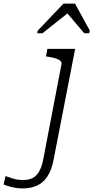

<svg xmlns="http://www.w3.org/2000/svg" viewBox="-178 -810 522 1073"><path d="M-158 221 -147 174Q-132 180 -106 188Q-80 196 -49 196Q-18 196 4 185Q26 174 41 148Q56 122 64 79L165 -448Q168 -462 159.5 -470Q151 -478 133.5 -483.5Q116 -489 90 -493L79 -495L87 -537H242L122 80Q111 140 87 176Q63 212 28 227.5Q-7 243 -51 243Q-75 243 -96 239Q-117 235 -133 230Q-149 225 -158 221ZM241 -790H177L33 -639L30 -624H59L219 -751L182 -755L293 -624H320L324 -639Z"/></svg>

Font: Roboto Serif ExtraLight
Style: Italic
Weight: 250
Italic angle: -10°
Designer: Greg Gazdowicz
Foundry: Commercial Type
Version: Version 1.008